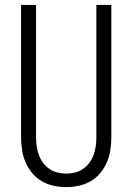

<svg xmlns="http://www.w3.org/2000/svg" viewBox="-20 -755 540 783"><path d="M250 8Q224 8 198.5 2.5Q173 -3 150.5 -16Q128 -29 111 -49.5Q94 -70 84 -93.5Q74 -117 70 -143Q66 -169 66 -195V-735H127V-195Q127 -177 129.5 -159Q132 -141 138 -124Q144 -107 155 -92Q166 -77 181 -66.5Q196 -56 214 -51.5Q232 -47 250 -47Q268 -47 286 -51.5Q304 -56 319 -66.5Q334 -77 345 -92Q356 -107 362 -124Q368 -141 370.5 -159Q373 -177 373 -195V-735H434V-195Q434 -169 430 -143Q426 -117 416 -93.5Q406 -70 389 -49.5Q372 -29 349.5 -16Q327 -3 301.5 2.5Q276 8 250 8Z"/></svg>

Font: Iosevka SS18 Light
Style: Regular
Weight: 300
Monospace: yes
Designer: Belleve Invis
Foundry: Belleve Invis
Version: Version 25.1.1; ttfautohint (v1.8.4)